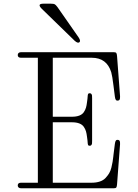

<svg xmlns="http://www.w3.org/2000/svg" viewBox="-20 -1010 740 1030"><path d="M472.2 -29.8Q496.1 -29.8 515.1 -36.1Q534.2 -42.5 545.9 -54.9Q557.6 -67.4 565.4 -80.3Q573.2 -93.3 577.6 -111.1Q582 -128.9 584 -141.6Q585.9 -154.3 587.9 -170.4Q588.4 -177.2 588.9 -180.2L596.2 -237.8Q597.7 -251 601.6 -255.9Q605.5 -260.7 612.8 -259.8Q619.6 -258.8 622.1 -253.9Q624.5 -249 624 -235.8L607.9 -21Q606.9 -8.3 603.8 -4.2Q600.6 0 590.8 0H92.8Q84.5 0 79.8 -4.2Q75.2 -8.3 75.2 -15.1Q75.2 -29.8 92.8 -29.8H183.1V-700.2H92.8Q75.2 -700.2 75.2 -714.8Q75.2 -721.7 79.8 -725.8Q84.5 -730 92.8 -730H590.8Q600.6 -730 603.8 -725.8Q606.9 -721.7 607.9 -709L624 -494.1Q624.5 -481 622.1 -476.1Q619.6 -471.2 612.8 -470.2Q605.5 -469.2 601.6 -474.1Q597.7 -479 596.2 -492.2L588.9 -549.8Q582.5 -603 576.7 -622.6Q552.7 -700.2 472.2 -700.2H263.2V-383.8H366.2Q389.6 -383.8 405.8 -390.1Q421.9 -396.5 429.9 -408.7Q438 -420.9 441.4 -432.9Q444.8 -444.8 446.8 -461.9L449.2 -480Q449.7 -483.9 450 -489.5Q450.2 -495.1 450.7 -497.8Q451.2 -500.5 451.9 -503.7Q452.6 -506.8 454.6 -508.1Q456.5 -509.3 460 -509.8Q466.8 -510.3 470 -506.1Q473.1 -502 473.6 -497.6Q474.1 -493.2 474.1 -482.9Q474.1 -481 474.1 -480V-257.8Q474.1 -256.8 474.1 -254.9Q474.1 -244.6 473.6 -240.2Q473.1 -235.8 470 -231.7Q466.8 -227.5 460 -228Q456.5 -228.5 454.6 -229.7Q452.6 -231 451.9 -234.1Q451.2 -237.3 450.7 -240Q450.2 -242.7 450 -248.3Q449.7 -253.9 449.2 -257.8L446.8 -275.9Q444.8 -293 441.4 -304.9Q438 -316.9 429.9 -329.1Q421.9 -341.3 405.8 -347.7Q389.6 -354 366.2 -354H263.2V-29.8ZM204.1 -962.9 380.9 -791Q397.5 -776.4 405.8 -783.2Q414.6 -790 401.9 -809.1L288.1 -972.2Q279.3 -983.9 273.7 -987.1Q268.1 -990.2 252.9 -990.2H212.9Q176.8 -990.2 204.1 -962.9Z"/></svg>

Font: Director Light
Style: Regular
Weight: 100
Designer: Ange Degheest & May Jolivet & Justine Herbel
Foundry: Velvetyne Type Foundry
Version: Version 1.000;FEAKit 1.0